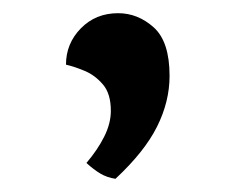

<svg xmlns="http://www.w3.org/2000/svg" viewBox="-20 -161 357 291"><path d="M155 110Q142 108 132 102Q122 96 111 86Q128 66 138 46Q148 26 148 7Q148 -19 136 -33Q124 -47 108.5 -53.5Q93 -60 80 -63Q80 -95 102.5 -118Q125 -141 159 -141Q189 -141 213 -119.5Q237 -98 237 -46Q237 -7 218 31Q199 69 155 110Z"/></svg>

Font: Arima Thin
Style: Bold
Weight: 700
Version: Version 1.100